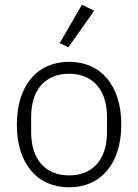

<svg xmlns="http://www.w3.org/2000/svg" viewBox="-20 -788 590 820"><path d="M382 -742 330 -768 235 -604 272 -586ZM275 12C410 12 498 -88 498 -256C498 -424 410 -524 275 -524C140 -524 52 -424 52 -256C52 -88 140 12 275 12ZM275 -39C176 -39 113 -105 113 -224V-288C113 -408 176 -473 275 -473C374 -473 437 -407 437 -288V-224C437 -104 374 -39 275 -39Z"/></svg>

Font: IBM Plex Devanagari Light
Style: Regular
Weight: 300
Designer: Mike Abbink, Paul van der Laan, Pieter van Rosmalen, Erin McLaughlin
Foundry: Bold Monday
Version: Version 1.0